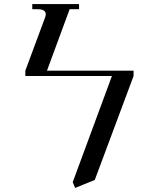

<svg xmlns="http://www.w3.org/2000/svg" viewBox="-20 -722 773 940"><path d="M104 -350V-376L201 -637Q204 -646 204 -653Q204 -677 162 -677H138V-702H367V-677H321L210 -376H634V-350L444 159L348 198L336 170L528 -350Z"/></svg>

Font: Dihjauti
Style: Bold
Weight: 700
Designer: T. Christopher White
Version: Version 3.0.0